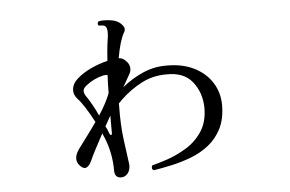

<svg xmlns="http://www.w3.org/2000/svg" viewBox="-46 -638 1091 722"><g transform="rotate(-5 500.0 -277.0)"><path d="M384 20Q359 20 359 -8Q359 -72 336 -130L327 -151Q311 -121 297.5 -95.5Q284 -70 277 -54Q269 -35 258 -29Q247 -23 234 -36Q208 -61 234 -99Q250 -121 268.5 -145.5Q287 -170 305 -196Q289 -227 273 -252Q257 -277 246 -288Q230 -305 232 -326Q234 -347 253 -364Q275 -384 306 -398.5Q337 -413 370 -421Q372 -454 375 -479Q378 -504 380 -516Q383 -546 371 -553Q367 -555 360.5 -555.5Q354 -556 349 -556Q342 -565 350 -572Q364 -575 383 -573.5Q402 -572 415 -567Q430 -561 440 -548Q450 -535 441 -521Q425 -494 413 -427Q428 -427 439 -415Q451 -404 453 -390Q455 -376 447 -363L421 -317Q456 -346 498.5 -365Q541 -384 586 -384Q648 -385 692.5 -363Q737 -341 761 -303Q785 -265 785 -218Q785 -166 766.5 -129.5Q748 -93 717.5 -69Q687 -45 650 -31Q613 -17 576 -9Q539 -1 508 4Q497 -2 504 -15Q526 -20 561.5 -32Q597 -44 633.5 -66Q670 -88 694 -124Q718 -160 718 -214Q717 -271 684.5 -312Q652 -353 585 -351Q535 -351 492.5 -329Q450 -307 413 -272Q409 -268 406 -264.5Q403 -261 399 -258V-246Q398 -177 404.5 -125.5Q411 -74 415 -47Q416 -38 417 -32Q418 -26 418 -23Q418 -3 408 8.5Q398 20 384 20ZM321 -219Q349 -261 364 -300Q364 -317 364.5 -334Q365 -351 366 -367Q362 -370 351 -368Q314 -360 284 -336Q271 -326 271 -316Q271 -306 278 -296Q288 -282 299.5 -261.5Q311 -241 321 -219ZM354 -147Q357 -141 360 -142Q363 -143 363 -149Q363 -160 363 -171Q363 -182 363 -193Q363 -198 363 -204Q363 -210 363 -215L360 -210L341 -176Q346 -168 349 -160Q352 -152 354 -147Z"/></g></svg>

Font: Zen Old Mincho Medium
Style: Regular
Weight: 500
Designer: Yoshimichi Ohira
Foundry: Positype
Version: Version 1.500